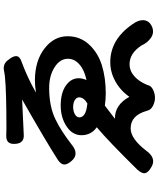

<svg xmlns="http://www.w3.org/2000/svg" viewBox="70 -888 859 1040"><g transform="rotate(-90 500.0 -368.5)"><path d="M400.4 -340.8Q418.9 -329.1 459 -325.2Q492.2 -344.7 492.2 -370.1Q492.2 -383.8 477.5 -393.1Q462.9 -402.3 439.5 -402.3Q418 -402.3 400.9 -393.1Q383.8 -383.8 383.8 -368.2Q383.8 -351.6 400.4 -340.8ZM155.3 -486.3Q255.9 -550.8 480.5 -678.7Q467.8 -677.7 397.5 -674.8Q327.1 -671.9 291 -669.9Q243.2 -666 240.2 -715.8Q238.3 -741.2 249.5 -753.4Q260.7 -765.6 286.1 -764.6Q298.8 -763.7 324.2 -763.7Q524.4 -763.7 600.6 -771.5Q614.3 -772.5 634.8 -776.4Q673.8 -785.2 696.3 -752Q717.8 -725.6 715.3 -708Q712.9 -690.4 682.6 -680.7Q597.7 -649.4 517.6 -603.5Q552.7 -609.4 586.9 -609.4Q691.4 -608.4 757.3 -557.1Q823.2 -505.9 823.2 -432.6Q823.2 -364.3 778.3 -315.9Q733.4 -267.6 665.5 -246.6Q597.7 -225.6 513.7 -225.6Q483.4 -225.6 447.3 -230.5Q434.6 -221.7 410.2 -202.1Q385.7 -182.6 376 -175.8Q451.2 -177.7 495.1 -97.7Q529.3 -146.5 579.1 -173.8Q628.9 -201.2 682.6 -201.2Q813.5 -201.2 898.4 -65.4Q909.2 -44.9 910.2 -27.3Q911.1 -9.8 901.4 4.4Q891.6 18.6 871.1 26.4Q840.8 37.1 814.5 19Q788.1 1 772.5 -33.2Q730.5 -96.7 671.9 -96.7Q635.7 -96.7 606.4 -70.8Q577.1 -44.9 559.6 -1Q559.6 0 558.6 1Q555.7 19.5 534.2 30.3Q512.7 41 490.2 41Q466.8 41 444.8 29.3Q422.9 17.6 419.9 -2Q418.9 -2.9 418.9 -3.9Q394.5 -90.8 324.2 -90.8Q268.6 -90.8 205.1 -8.8Q164.1 49.8 116.2 22.5Q85 4.9 81.5 -12.7Q78.1 -30.3 102.5 -56.6Q253.9 -210 330.1 -274.4Q287.1 -304.7 287.1 -357.4Q287.1 -406.2 335 -438Q382.8 -469.7 448.2 -469.7Q515.6 -469.7 555.7 -441.9Q595.7 -414.1 595.7 -372.1Q595.7 -351.6 585.9 -330.1Q638.7 -340.8 669.9 -367.7Q701.2 -394.5 701.2 -430.7Q701.2 -473.6 655.3 -502.9Q609.4 -532.2 543 -532.2Q441.4 -532.2 371.1 -497.1Q310.5 -467.8 237.3 -411.1Q184.6 -367.2 147.5 -411.1Q127 -434.6 128.4 -452.1Q129.9 -469.7 155.3 -486.3Z"/></g></svg>

Font: GenSenMaruGothic TW TTF Bold
Style: Regular
Weight: 700
Version: Version 1.301